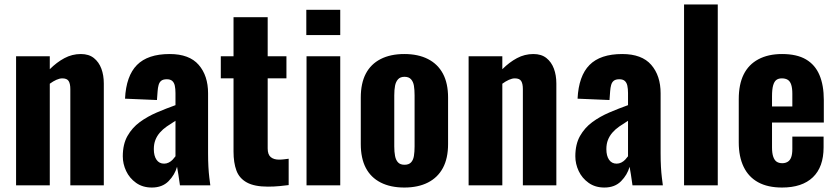

<svg xmlns="http://www.w3.org/2000/svg" viewBox="-20 -830 3749 860"><path d="M52 0V-578H203V-520Q234 -551 268.5 -569.5Q303 -588 342 -588Q378 -588 400.5 -570Q423 -552 434 -522.5Q445 -493 445 -456V0H295V-431Q295 -455 287.5 -467Q280 -479 259 -479Q247 -479 232.5 -472.5Q218 -466 203 -455V0Z M660 10Q619 10 589.5 -11Q560 -32 545 -64Q530 -96 530 -130Q530 -184 551 -221Q572 -258 606 -283Q640 -308 682 -326Q724 -344 766 -359V-413Q766 -432 763 -446Q760 -460 751.5 -467.5Q743 -475 727 -475Q711 -475 702.5 -468.5Q694 -462 690.5 -449.5Q687 -437 686 -422L683 -382L540 -388Q545 -490 593.5 -539Q642 -588 740 -588Q828 -588 870 -539.5Q912 -491 912 -412V-143Q912 -109 913.5 -82.5Q915 -56 917.5 -35.5Q920 -15 922 0H786Q783 -22 779 -48Q775 -74 773 -83Q763 -47 735 -18.5Q707 10 660 10ZM715 -97Q726 -97 736 -102Q746 -107 753.5 -115Q761 -123 766 -130V-289Q745 -276 727 -263.5Q709 -251 696 -236Q683 -221 676 -203Q669 -185 669 -162Q669 -132 681 -114.5Q693 -97 715 -97Z M1180 6Q1120 6 1086 -12.5Q1052 -31 1039 -66Q1026 -101 1026 -151V-479H969V-578H1026V-753H1179V-578H1263V-479H1179V-165Q1179 -138 1192.5 -126.5Q1206 -115 1230 -115Q1242 -115 1253 -116.5Q1264 -118 1273 -119V-1Q1259 1 1233 3.5Q1207 6 1180 6Z M1353 0V-578H1504V0ZM1352 -673V-786H1504V-673Z M1791 10Q1729 10 1685 -12.5Q1641 -35 1618.5 -78Q1596 -121 1596 -185V-393Q1596 -457 1618.5 -500Q1641 -543 1685 -565.5Q1729 -588 1791 -588Q1853 -588 1897 -565.5Q1941 -543 1964 -500Q1987 -457 1987 -393V-185Q1987 -121 1964 -78Q1941 -35 1897 -12.5Q1853 10 1791 10ZM1792 -92Q1811 -92 1821 -102.5Q1831 -113 1834 -131.5Q1837 -150 1837 -174V-403Q1837 -428 1834 -446Q1831 -464 1821 -475Q1811 -486 1792 -486Q1773 -486 1763 -475Q1753 -464 1749.5 -446Q1746 -428 1746 -403V-174Q1746 -150 1749.5 -131.5Q1753 -113 1763 -102.5Q1773 -92 1792 -92Z M2079 0V-578H2230V-520Q2261 -551 2295.5 -569.5Q2330 -588 2369 -588Q2405 -588 2427.5 -570Q2450 -552 2461 -522.5Q2472 -493 2472 -456V0H2322V-431Q2322 -455 2314.5 -467Q2307 -479 2286 -479Q2274 -479 2259.5 -472.5Q2245 -466 2230 -455V0Z M2687 10Q2646 10 2616.5 -11Q2587 -32 2572 -64Q2557 -96 2557 -130Q2557 -184 2578 -221Q2599 -258 2633 -283Q2667 -308 2709 -326Q2751 -344 2793 -359V-413Q2793 -432 2790 -446Q2787 -460 2778.5 -467.5Q2770 -475 2754 -475Q2738 -475 2729.5 -468.5Q2721 -462 2717.5 -449.5Q2714 -437 2713 -422L2710 -382L2567 -388Q2572 -490 2620.5 -539Q2669 -588 2767 -588Q2855 -588 2897 -539.5Q2939 -491 2939 -412V-143Q2939 -109 2940.5 -82.5Q2942 -56 2944.5 -35.5Q2947 -15 2949 0H2813Q2810 -22 2806 -48Q2802 -74 2800 -83Q2790 -47 2762 -18.5Q2734 10 2687 10ZM2742 -97Q2753 -97 2763 -102Q2773 -107 2780.5 -115Q2788 -123 2793 -130V-289Q2772 -276 2754 -263.5Q2736 -251 2723 -236Q2710 -221 2703 -203Q2696 -185 2696 -162Q2696 -132 2708 -114.5Q2720 -97 2742 -97Z M3044 0V-810H3195V0Z M3483 10Q3419 10 3376 -13.5Q3333 -37 3311 -82.5Q3289 -128 3289 -192V-386Q3289 -452 3311 -496.5Q3333 -541 3377 -564.5Q3421 -588 3483 -588Q3549 -588 3590 -564Q3631 -540 3650.5 -494Q3670 -448 3670 -382V-281H3438V-169Q3438 -144 3443.5 -128Q3449 -112 3459 -105.5Q3469 -99 3484 -99Q3498 -99 3508.5 -105.5Q3519 -112 3524 -126Q3529 -140 3529 -163V-218H3669V-170Q3669 -82 3621 -36Q3573 10 3483 10ZM3438 -353H3529V-410Q3529 -435 3524 -450.5Q3519 -466 3508.5 -472.5Q3498 -479 3482 -479Q3467 -479 3457.5 -472Q3448 -465 3443 -447.5Q3438 -430 3438 -398Z"/></svg>

Font: Oswald SemiBold
Style: Regular
Weight: 600
Designer: Vernon Adams
Foundry: Vernon Adams
Version: Version 4.100; ttfautohint (v1.8.1.43-b0c9)